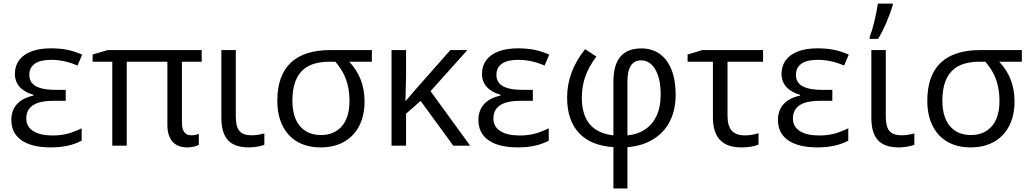

<svg xmlns="http://www.w3.org/2000/svg" viewBox="-20 -817 5777 1077"><path d="M43.5 -144Q43.5 -197.8 75 -232.7Q106.4 -267.6 167.5 -280.8V-285.2Q116.7 -299.8 90.1 -329.8Q63.5 -359.9 63.5 -402.8Q63.5 -447.3 87.4 -479.5Q111.3 -511.7 156.7 -528.8Q202.1 -545.9 264.6 -545.9Q314.5 -545.9 355 -538.1Q395.5 -530.3 440.9 -510.7L414.6 -449.2Q341.3 -481.4 266.6 -481.4Q206.1 -481.4 175.3 -459.7Q144.5 -438 144.5 -397Q144.5 -347.2 193.4 -327.6Q228.5 -313 291.5 -313H348.6V-251.5H279.3Q225.6 -251.5 190.4 -239.3Q127.4 -216.3 127.4 -152.3Q127.4 -106.9 166 -82Q204.6 -57.1 274.9 -57.1Q317.4 -57.1 352.8 -65.4Q388.2 -73.7 438 -97.2V-27.8Q400.4 -8.3 358.2 0.7Q315.9 9.8 265.1 9.8Q158.2 9.8 100.8 -30Q43.5 -69.8 43.5 -144Z M918.9 -118.2V-470.7H690.9V0H609.9V-470.7H499.5V-511.2L584 -536.1H1111.3V-470.7H1000.5V-128.4Q1000.5 -93.8 1013.7 -75.9Q1026.9 -58.1 1052.2 -58.1Q1077.6 -58.1 1095.2 -66.4V-4.4Q1082.5 2.4 1065.2 6.1Q1047.9 9.8 1030.3 9.8Q976.1 9.8 947.5 -22.5Q918.9 -54.7 918.9 -118.2Z M1221.7 -155.8V-536.1H1302.7V-161.6Q1302.7 -106 1323.5 -82Q1344.2 -58.1 1390.6 -58.1Q1425.8 -58.1 1462.9 -68.8V-4.9Q1447.3 1.5 1423.1 5.6Q1398.9 9.8 1375.5 9.8Q1295.4 9.8 1258.5 -31Q1221.7 -71.8 1221.7 -155.8Z M1535.6 -252Q1535.6 -393.1 1610.4 -464.6Q1685.1 -536.1 1832.5 -536.1H2065.9V-470.7H1939Q2024.9 -380.4 2024.9 -248Q2024.9 -172.4 1997.3 -115.5Q1969.7 -58.6 1918 -26.4Q1860.4 9.8 1778.3 9.8Q1703.1 9.8 1648.4 -21.7Q1593.8 -53.2 1564.7 -112.3Q1535.6 -171.4 1535.6 -252ZM1874 -87.4Q1906.7 -110.4 1923.6 -151.9Q1940.4 -193.4 1940.4 -250Q1940.4 -335 1909.2 -399.4Q1891.6 -435.1 1861.3 -470.7H1829.1Q1739.3 -470.7 1689.9 -433.6Q1620.1 -381.3 1620.1 -252.4Q1620.1 -203.6 1632.3 -165.5Q1644.5 -127.4 1668.5 -103Q1710.4 -59.6 1780.3 -59.6Q1835.4 -59.6 1874 -87.4Z M2176.3 -536.1H2257.8V-391.6Q2257.3 -346.2 2254.4 -252H2256.8L2322.8 -328.6L2506.3 -536.1H2601.6L2395 -305.7L2617.2 0H2522.5L2339.4 -251L2257.8 -179.2V0H2176.3Z M2663.6 -144Q2663.6 -197.8 2695.1 -232.7Q2726.6 -267.6 2787.6 -280.8V-285.2Q2736.8 -299.8 2710.2 -329.8Q2683.6 -359.9 2683.6 -402.8Q2683.6 -447.3 2707.5 -479.5Q2731.4 -511.7 2776.9 -528.8Q2822.3 -545.9 2884.8 -545.9Q2934.6 -545.9 2975.1 -538.1Q3015.6 -530.3 3061 -510.7L3034.7 -449.2Q2961.4 -481.4 2886.7 -481.4Q2826.2 -481.4 2795.4 -459.7Q2764.6 -438 2764.6 -397Q2764.6 -347.2 2813.5 -327.6Q2848.6 -313 2911.6 -313H2968.8V-251.5H2899.4Q2845.7 -251.5 2810.5 -239.3Q2747.6 -216.3 2747.6 -152.3Q2747.6 -106.9 2786.1 -82Q2824.7 -57.1 2895 -57.1Q2937.5 -57.1 2972.9 -65.4Q3008.3 -73.7 3058.1 -97.2V-27.8Q3020.5 -8.3 2978.3 0.7Q2936 9.8 2885.3 9.8Q2778.3 9.8 2720.9 -30Q2663.6 -69.8 2663.6 -144Z M3161.1 -270Q3161.1 -416 3262.2 -541L3325.2 -500Q3281.2 -440.4 3262.5 -385.7Q3243.7 -331.1 3243.7 -269.5Q3243.7 -77.6 3420.9 -57.6V-359.4Q3420.9 -453.1 3460 -499.3Q3499 -545.4 3578.1 -545.4Q3637.7 -545.4 3680.9 -514.4Q3724.1 -483.4 3747.1 -425Q3770 -366.7 3770 -286.6Q3770 -204.6 3740.5 -142.6Q3710.9 -80.6 3655.8 -43.5Q3590.3 2 3499.5 8.3V240.2H3420.9V8.3Q3293.9 0 3227.5 -71Q3161.1 -142.1 3161.1 -270ZM3661.6 -164.1Q3686 -215.3 3686 -285.6Q3686 -332.5 3677.7 -369.4Q3669.4 -406.2 3653.3 -431.6Q3639.2 -454.6 3619.4 -466.6Q3599.6 -478.5 3576.2 -478.5Q3538.1 -478.5 3518.8 -448.7Q3499.5 -418.9 3499.5 -361.3V-57.6Q3554.7 -62.5 3596.7 -89.8Q3638.7 -117.2 3661.6 -164.1Z M3979 -158.7V-470.7H3836.9V-511.2L3919.9 -536.1H4260.3V-470.7H4061V-166.5Q4061 -110.8 4084.7 -84.2Q4108.4 -57.6 4158.2 -57.6Q4196.3 -57.6 4234.9 -69.8V-5.9Q4198.2 9.8 4137.2 9.8Q3979 9.8 3979 -158.7Z M4343.8 -144Q4343.8 -197.8 4375.2 -232.7Q4406.7 -267.6 4467.8 -280.8V-285.2Q4417 -299.8 4390.4 -329.8Q4363.8 -359.9 4363.8 -402.8Q4363.8 -447.3 4387.7 -479.5Q4411.6 -511.7 4457 -528.8Q4502.4 -545.9 4564.9 -545.9Q4614.7 -545.9 4655.3 -538.1Q4695.8 -530.3 4741.2 -510.7L4714.8 -449.2Q4641.6 -481.4 4566.9 -481.4Q4506.3 -481.4 4475.6 -459.7Q4444.8 -438 4444.8 -397Q4444.8 -347.2 4493.7 -327.6Q4528.8 -313 4591.8 -313H4648.9V-251.5H4579.6Q4525.9 -251.5 4490.7 -239.3Q4427.7 -216.3 4427.7 -152.3Q4427.7 -106.9 4466.3 -82Q4504.9 -57.1 4575.2 -57.1Q4617.7 -57.1 4653.1 -65.4Q4688.5 -73.7 4738.3 -97.2V-27.8Q4700.7 -8.3 4658.4 0.7Q4616.2 9.8 4565.4 9.8Q4458.5 9.8 4401.1 -30Q4343.8 -69.8 4343.8 -144Z M4867.7 -155.8V-536.1H4948.7V-161.6Q4948.7 -106 4969.5 -82Q4990.2 -58.1 5036.6 -58.1Q5071.8 -58.1 5108.9 -68.8V-4.9Q5093.3 1.5 5069.1 5.6Q5044.9 9.8 5021.5 9.8Q4941.4 9.8 4904.5 -31Q4867.7 -71.8 4867.7 -155.8ZM4904.3 -796.9H4987.8V-787.6Q4975.6 -746.1 4953.1 -693.1Q4930.7 -640.1 4905.8 -599.1H4858.4V-608.9Q4872.1 -644.5 4885 -698.2Q4897.9 -752 4904.3 -796.9Z M5181.6 -252Q5181.6 -393.1 5256.3 -464.6Q5331.1 -536.1 5478.5 -536.1H5711.9V-470.7H5585Q5670.9 -380.4 5670.9 -248Q5670.9 -172.4 5643.3 -115.5Q5615.7 -58.6 5564 -26.4Q5506.3 9.8 5424.3 9.8Q5349.1 9.8 5294.4 -21.7Q5239.7 -53.2 5210.7 -112.3Q5181.6 -171.4 5181.6 -252ZM5520 -87.4Q5552.7 -110.4 5569.6 -151.9Q5586.4 -193.4 5586.4 -250Q5586.4 -335 5555.2 -399.4Q5537.6 -435.1 5507.3 -470.7H5475.1Q5385.3 -470.7 5335.9 -433.6Q5266.1 -381.3 5266.1 -252.4Q5266.1 -203.6 5278.3 -165.5Q5290.5 -127.4 5314.5 -103Q5356.4 -59.6 5426.3 -59.6Q5481.4 -59.6 5520 -87.4Z"/></svg>

Font: Viking Open Sans
Style: Regular
Weight: 400
Foundry: Ascender Corporation
Version: Version 2.001